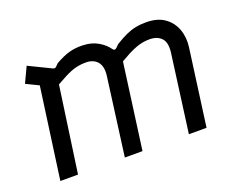

<svg xmlns="http://www.w3.org/2000/svg" viewBox="-88 -663 1012 817"><g transform="rotate(-20 418.5 -255.0)"><path d="M60 0 122 -449 151 -396 60 -440 93 -510 194 -461Q203 -457 209 -463L221 -475Q256 -495 284 -503Q312 -511 345 -510Q386 -509 415 -492Q444 -475 460 -452Q468 -441 478 -451L490 -463Q519 -481 541 -491Q563 -501 584.5 -505.5Q606 -510 633 -510Q684 -510 716 -487.5Q748 -465 761.5 -428Q775 -391 769 -347L722 0H642L689 -351Q695 -397 676 -417Q657 -437 622 -437Q598 -437 575 -430.5Q552 -424 520.5 -407.5Q489 -391 438 -359L489 -421L432 0H352L399 -354Q404 -395 386 -416Q368 -437 334 -437Q311 -437 289.5 -432Q268 -427 236.5 -411Q205 -395 151 -362L200 -423L140 0Z"/></g></svg>

Font: Finlandica
Style: Italic
Weight: 400
Italic angle: -8°
Designer: Niklas Ekholm, Juho Hiilivirta, Jaakko Suomalainen
Foundry: Helsinki Type Studio
Version: Version 1.064